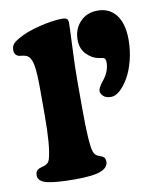

<svg xmlns="http://www.w3.org/2000/svg" viewBox="-82 -782 723 856"><g transform="rotate(-10 279.5 -354.0)"><path d="M364.3 -361.3Q364.3 -375 384.8 -400.9Q417.5 -439.9 417.5 -481.4Q417.5 -499.5 408.2 -502.9Q406.7 -503.4 403.3 -504.2Q399.9 -504.9 394 -505.9Q388.2 -506.8 382.8 -507.8Q356 -513.2 331.8 -537.8Q307.6 -562.5 307.6 -603Q307.6 -651.9 338.4 -684.1Q369.1 -716.3 417 -716.3Q471.2 -716.3 501.5 -676.8Q531.7 -637.2 531.7 -564.9Q531.7 -516.6 520 -471.2Q508.3 -425.8 490.2 -394.8Q472.2 -363.8 451.4 -345.2Q430.7 -326.7 412.1 -326.7Q387.7 -326.7 376 -338.1Q364.3 -349.6 364.3 -361.3ZM105 -295.4V-418.5Q105 -495.1 97.9 -528.8Q90.8 -562.5 72.3 -571.3Q65.4 -574.2 59.3 -575.4Q53.2 -576.7 47.4 -577.1Q41.5 -577.6 38.6 -578.1Q17.1 -584.5 17.1 -606.9Q17.1 -623 24.2 -632.8Q31.2 -642.6 48.3 -652.8Q87.4 -676.8 150.1 -692.4Q212.9 -708 255.4 -708Q270 -708 276.6 -703.1Q283.2 -698.2 283.2 -684.6Q283.2 -663.1 279.1 -575.7Q274.9 -488.3 274.9 -425.8V-301.8Q274.9 -136.2 287.6 -101.1Q293 -85.9 305.7 -79.6Q307.6 -78.6 316.7 -75.2Q325.7 -71.8 329.6 -69.3Q339.8 -63 339.8 -46.4Q339.8 -20 305.9 -6.3Q272 7.3 190.4 7.3Q100.1 7.3 61.5 -2.7Q22.9 -12.7 22.9 -39.6Q22.9 -61.5 40.5 -68.8Q44.9 -70.8 54.2 -73.2Q63.5 -75.7 66.9 -77.1Q84 -83.5 88.9 -101.6Q105 -156.7 105 -295.4Z"/></g></svg>

Font: Cooper* ExtraBold
Style: Regular
Weight: 800
Designer: Owen Earl
Foundry: indestructible type*
Version: Version 0.001